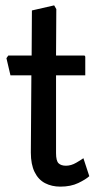

<svg xmlns="http://www.w3.org/2000/svg" viewBox="-20 -692 365 716"><path d="M205 4Q173 4 148 -9Q123 -22 109 -50.5Q95 -79 95 -123L97 -411H19L4 -475L11 -485H98L99 -653L182 -672L190 -658L189 -485H293Q298 -485 298 -479V-411H189V-121Q189 -92 198.5 -83Q208 -74 226 -74Q245 -74 264 -85Q283 -96 291 -102L313 -35Q300 -23 272 -9.5Q244 4 205 4Z"/></svg>

Font: Kreon
Style: Regular
Weight: 400
Designer: Julia Petretta
Foundry: Julia Petretta and Eli Heuer
Version: Version 2.002